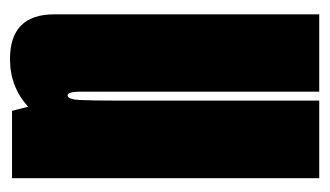

<svg xmlns="http://www.w3.org/2000/svg" viewBox="-154 -490 644 375"><g transform="rotate(-90 167.5 -302.0)"><path d="M7.5 0V-600H139L147 -568.5Q186 -604 240 -604Q327.5 -604 327.5 -517.5V0H176.5V-466Q176.5 -491.5 169 -491.5Q161.5 -491.5 160.2 -468Q159 -444.5 159 -393.5V0Z"/></g></svg>

Font: Anybody UltraCondensed ExtraBold
Style: Regular
Weight: 800
Width: 1
Designer: Tyler Finck
Foundry: Etcetera Type Company
Version: Version 1.010; ttfautohint (v1.8.3) -l 8 -r 50 -G 200 -x 14 